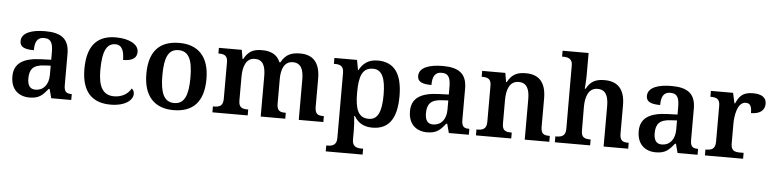

<svg xmlns="http://www.w3.org/2000/svg" viewBox="-53 -1054 6395 1588"><g transform="rotate(5 3144.0 -260.0)"><path d="M203 10C282 10 312 -21 355 -75H363L383 0H549V-49H546C501 -49 485 -65 485 -120V-377C485 -502 418 -548 285 -548C177 -548 89 -520 89 -448C89 -400 128 -383 205 -383C205 -445 220 -491 281 -491C346 -491 355 -443 355 -374V-317L272 -314C121 -309 47 -259 47 -152C47 -42 115 10 203 10ZM246 -59C201 -59 180 -89 180 -147C180 -222 210 -261 303 -265L355 -268V-191C355 -110 312 -59 246 -59Z M875 10C1002 10 1060 -46 1060 -95C1060 -113 1053 -129 1039 -138C1016 -94 965 -61 899 -61C806 -61 767 -129 767 -267C767 -441 809 -491 874 -491C931 -491 947 -434 947 -367C1034 -367 1061 -400 1061 -444C1061 -507 983 -548 872 -548C738 -548 635 -481 635 -266C635 -64 734 10 875 10Z M1397 10C1562 10 1648 -82 1648 -270C1648 -457 1554 -548 1400 -548C1235 -548 1149 -457 1149 -270C1149 -82 1243 10 1397 10ZM1399 -49C1313 -49 1282 -125 1282 -270C1282 -415 1312 -488 1398 -488C1484 -488 1515 -415 1515 -270C1515 -125 1485 -49 1399 -49Z M1721 0H2014V-49H2011C1967 -49 1935 -57 1935 -115V-313C1935 -397 1959 -471 2033 -471C2099 -471 2122 -421 2122 -335V0H2326V-49H2323C2278 -49 2252 -58 2252 -120V-326C2252 -404 2278 -471 2348 -471C2414 -471 2438 -421 2438 -335V0H2642V-49H2639C2594 -49 2568 -58 2568 -120V-354C2568 -489 2506 -548 2404 -548C2341 -548 2285 -536 2245 -461H2237C2212 -523 2158 -548 2088 -548C2025 -548 1976 -536 1936 -461H1931L1918 -536H1728V-489H1731C1775 -489 1805 -480 1805 -423V-119C1805 -58 1772 -49 1727 -49H1721Z M2683 240H2989V191H2974C2939 191 2899 183 2899 125V46C2899 19 2896 -39 2892 -72H2898C2927 -22 2973 11 3049 11C3180 11 3251 -74 3251 -267C3251 -460 3179 -546 3047 -546C2969 -546 2923 -509 2894 -453H2890L2875 -536H2687V-487H2696C2736 -487 2769 -478 2769 -418V124C2769 183 2728 191 2693 191H2683ZM3014 -59C2925 -59 2899 -129 2899 -267C2899 -404 2925 -475 3014 -475C3089 -475 3119 -403 3119 -267C3119 -129 3089 -59 3014 -59Z M3504 10C3583 10 3613 -21 3656 -75H3664L3684 0H3850V-49H3847C3802 -49 3786 -65 3786 -120V-377C3786 -502 3719 -548 3586 -548C3478 -548 3390 -520 3390 -448C3390 -400 3429 -383 3506 -383C3506 -445 3521 -491 3582 -491C3647 -491 3656 -443 3656 -374V-317L3573 -314C3422 -309 3348 -259 3348 -152C3348 -42 3416 10 3504 10ZM3547 -59C3502 -59 3481 -89 3481 -147C3481 -222 3511 -261 3604 -265L3656 -268V-191C3656 -110 3613 -59 3547 -59Z M3909 0H4202V-49H4198C4154 -49 4123 -57 4123 -115V-313C4123 -397 4147 -471 4223 -471C4290 -471 4314 -421 4314 -335V0H4518V-49H4514C4469 -49 4444 -58 4444 -120V-354C4444 -489 4382 -548 4278 -548C4215 -548 4164 -536 4124 -461H4119L4106 -536H3914V-487H3918C3962 -487 3993 -478 3993 -421V-119C3993 -58 3958 -49 3913 -49H3909Z M4564 0H4857V-49H4854C4810 -49 4779 -57 4779 -115L4778 -313C4778 -401 4805 -471 4878 -471C4945 -471 4969 -421 4969 -335V0H5173V-49H5170C5125 -49 5099 -58 5099 -120V-354C5099 -489 5037 -548 4930 -548C4865 -548 4815 -532 4779 -463H4772C4772 -463 4778 -528 4778 -574V-760H4562V-711H4573C4607 -711 4648 -703 4648 -648L4649 -119C4649 -58 4614 -49 4569 -49H4564Z M5403 10C5482 10 5512 -21 5555 -75H5563L5583 0H5749V-49H5746C5701 -49 5685 -65 5685 -120V-377C5685 -502 5618 -548 5485 -548C5377 -548 5289 -520 5289 -448C5289 -400 5328 -383 5405 -383C5405 -445 5420 -491 5481 -491C5546 -491 5555 -443 5555 -374V-317L5472 -314C5321 -309 5247 -259 5247 -152C5247 -42 5315 10 5403 10ZM5446 -59C5401 -59 5380 -89 5380 -147C5380 -222 5410 -261 5503 -265L5555 -268V-191C5555 -110 5512 -59 5446 -59Z M5810 0H6127V-49H6096C6055 -49 6022 -57 6022 -116V-283C6022 -341 6037 -463 6109 -463C6147 -463 6159 -437 6159 -382C6234 -382 6273 -415 6273 -469C6273 -519 6237 -547 6161 -547C6077 -547 6047 -510 6021 -450H6016L5997 -536H5813V-487H5816C5860 -487 5892 -478 5892 -419V-121C5892 -58 5858 -49 5813 -49H5810Z"/></g></svg>

Font: Noto Serif Semi
Style: Regular
Weight: 600
Designer: Monotype Design Team
Foundry: Monotype Imaging Inc.
Version: Version 1.002